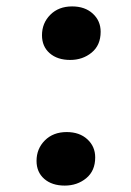

<svg xmlns="http://www.w3.org/2000/svg" viewBox="-20 -561 409 599"><path d="M94 -59Q94 -97 120 -123Q146 -149 188 -149Q228 -149 252.5 -126.5Q277 -104 277 -70Q277 -28 249 -5Q221 18 182 18Q142 18 118 -3Q94 -24 94 -59ZM111 -451Q111 -489 137 -515Q163 -541 205 -541Q245 -541 269.5 -518.5Q294 -496 294 -462Q294 -420 266 -397Q238 -374 199 -374Q159 -374 135 -395Q111 -416 111 -451Z"/></svg>

Font: Literata 36pt SemiBold
Style: Italic
Weight: 600
Italic angle: -2°
Designer: Latin by Veronika Burian and Jose Scaglione. Greek by Irene Vlachou. Cyrillic by Vera Evstafieva
Foundry: TypeTogether
Version: Version 3.002